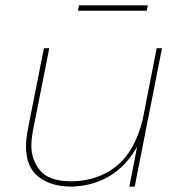

<svg xmlns="http://www.w3.org/2000/svg" viewBox="-20 -697 686 717"><path d="M528 -657H271L275 -677H532ZM483 0H463L492 -149Q411 -6 248 0Q171 0 124 -36.5Q77 -73 77 -151Q77 -172 82 -204L144 -517H164L102 -204Q97 -174 97 -154Q97 -100 130 -60Q163 -20 248 -20Q345 -21 414.5 -76.5Q484 -132 513 -251L565 -517H585Z"/></svg>

Font: Argentum Sans Thin
Style: Italic
Weight: 100
Italic angle: -11°
Designer: Julieta Ulanovsky (font), Cristiano Sobral (main changes and remaster)
Foundry: Julieta Ulanovsky (font), Cristiano Sobral (main changes and remaster)
Version: Version 2.007;June 15, 2022;FontCreator 14.0.0.2814 64-bit; 